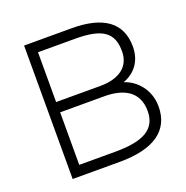

<svg xmlns="http://www.w3.org/2000/svg" viewBox="-103 -635 708 730"><g transform="rotate(-20 251.0 -270.0)"><path d="M261 0C399 0 471.5 -50.5 471.5 -148C471.5 -215.5 427 -264.5 378 -279.5C424 -296 457.5 -335 457.5 -395C457.5 -492 390.5 -540 262.5 -540H70V0ZM260.5 -498C374.5 -498 412.5 -466.5 412.5 -392C412.5 -328 363 -296.5 290.5 -296.5H111V-498ZM112 -42V-254.5H290.5C365.5 -254.5 426.5 -227 426.5 -146C426.5 -72.5 372.5 -42 258.5 -42Z"/></g></svg>

Font: Vela Sans ExtLt
Style: Regular
Weight: 200
Designer: Principal design: Mikhail Sharanda - project Manrope.
Design modification: Ravid Balaliev
Foundry: Mikhail Sharanda
Version: Version 1.001